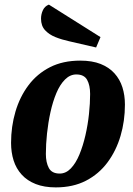

<svg xmlns="http://www.w3.org/2000/svg" viewBox="-20 -793 578 833"><path d="M222 20Q172 20 135 5.5Q98 -9 74 -35.5Q50 -62 39 -97Q28 -132 28 -173Q28 -244 47 -308.5Q66 -373 103.5 -423Q141 -473 197 -501.5Q253 -530 328 -530Q380 -530 416.5 -515.5Q453 -501 476.5 -475Q500 -449 511 -414.5Q522 -380 522 -339Q522 -268 503 -203.5Q484 -139 446.5 -88.5Q409 -38 353 -9Q297 20 222 20ZM239 -40Q266 -40 287.5 -62.5Q309 -85 324.5 -122.5Q340 -160 350.5 -205.5Q361 -251 366 -298Q371 -345 371 -385Q371 -423 358 -446.5Q345 -470 311 -470Q284 -470 262 -448Q240 -426 224.5 -389Q209 -352 199 -306.5Q189 -261 184 -214Q179 -167 179 -125Q179 -88 192 -64Q205 -40 239 -40ZM397 -587 280 -614Q248 -621 220.5 -632Q193 -643 175.5 -662Q158 -681 158 -712Q158 -731 166 -748.5Q174 -766 192 -773L416 -632Z"/></svg>

Font: Sansita Swashed Light SemiBold
Style: Regular
Weight: 600
Version: Version 1.003